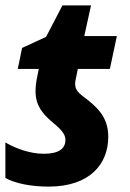

<svg xmlns="http://www.w3.org/2000/svg" viewBox="-22 -683 481 713"><path d="M158 10C314 10 380 -76 380 -175C380 -249 339 -286 284 -327C267 -340 257 -353 257 -371C257 -379 259 -389 261 -397L267 -427H386L412 -549H291L316 -663H210L149 -546L60 -505L44 -427H122L117 -402C112 -379 110 -360 110 -344C110 -290 138 -260 166 -235C201 -206 221 -187 221 -164C221 -129 194 -112 140 -112C91 -112 37 -131 -2 -154V-22C34 -2 93 10 158 10Z"/></svg>

Font: Noto Sans SemiCondensed ExtraBold
Style: Italic
Weight: 800
Width: 4
Italic angle: -12°
Designer: Monotype Design Team
Foundry: Monotype Imaging Inc.
Version: Version 2.013